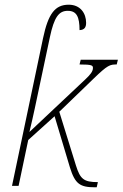

<svg xmlns="http://www.w3.org/2000/svg" viewBox="-20 -790 521 816"><path d="M384 6H391L396 -16C336 -16 321 -29 303 -86L232 -315L378 -456C438 -514 447 -516 476 -516L481 -536H323L318 -516C371 -516 375 -512 375 -501C375 -486 363 -472 343 -453L105 -229C113 -261 121 -298 128 -330L192 -632C210 -717 230 -744 268 -744C306 -744 318 -718 318 -662C339 -663 346 -674 346 -693C346 -733 322 -770 272 -770C214 -770 185 -732 163 -628L31 0H59L100 -195L212 -296L277 -79C299 -8 320 6 384 6Z"/></svg>

Font: Noto Serif Condensed Thin
Style: Italic
Weight: 100
Width: 3
Italic angle: -12°
Designer: Monotype Design Team
Foundry: Monotype Imaging Inc.
Version: Version 2.013